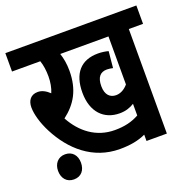

<svg xmlns="http://www.w3.org/2000/svg" viewBox="-121 -741 905 913"><g transform="rotate(-20 331.5 -284.0)"><path d="M591 -529H663V-622H0V-529H143C151 -506 155 -478 155 -448C155 -420 150 -391 140 -368C122 -385 103 -396 81 -396C46 -396 28 -372 28 -337C28 -302 42 -253 67 -205C124 -95 220 -7 357 -7C409 -7 452 -15 488 -32V0H591ZM427 -254C398 -254 375 -273 375 -318C375 -364 394 -384 427 -384C438 -384 448 -382 457 -380L465 -463C452 -467 431 -470 413 -470C326 -470 280 -417 280 -320C280 -221 335 -167 414 -167C444 -167 467 -175 488 -188V-129C452 -109 414 -100 365 -100C271 -100 201 -155 158 -234C221 -282 258 -343 258 -440C258 -476 252 -505 244 -529H488V-286C471 -266 450 -254 427 -254ZM44 -10C44 28 66 54 102 54C139 54 160 28 160 -10C160 -46 139 -73 102 -73C66 -73 44 -46 44 -10Z"/></g></svg>

Font: Noto Sans Devanagari ExtraCondensed SemiBold
Style: Regular
Weight: 600
Width: 2
Designer: Jelle Bosma - Monotype Design Team
Foundry: Monotype Imaging Inc.
Version: Version 2.004